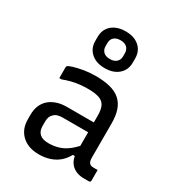

<svg xmlns="http://www.w3.org/2000/svg" viewBox="-202 -969 1004 1099"><g transform="rotate(30 300.0 -419.5)"><path d="M497 -351Q497 -323 497 -295Q497 -267 497 -238.5Q497 -210 497 -182Q497 -154 497 -126Q497 -113 499.5 -104Q502 -95 507 -90Q512 -85 519 -83Q526 -81 536 -81Q538 -81 540.5 -81Q543 -81 546 -81H561Q561 -63 561 -46Q561 -29 561 -11Q561 -5 558 -2.5Q555 0 550 0Q545 0 534.5 0Q524 0 515 0Q492 0 472 -7Q452 -14 437 -28Q422 -42 414 -62.5Q406 -83 406 -111Q406 -146 406 -183.5Q406 -221 406 -256Q406 -272 406 -288Q406 -304 406 -320Q406 -336 406 -352Q406 -392 394.5 -414.5Q383 -437 356 -446.5Q329 -456 283 -456Q254 -456 227 -453Q200 -450 174.5 -443.5Q149 -437 123 -427H108Q108 -445 108 -463Q108 -481 108 -499Q108 -502 109 -504Q110 -506 111 -507Q116 -513 141.5 -521Q167 -529 204.5 -535.5Q242 -542 283 -542Q339 -542 379.5 -531.5Q420 -521 446 -498Q472 -475 484.5 -439Q497 -403 497 -351ZM162 -142Q162 -108 181.5 -90.5Q201 -73 240 -73Q274 -73 304.5 -82Q335 -91 364 -112.5Q393 -134 424 -172V-85H395Q378 -54 353.5 -33Q329 -12 296 -1Q263 10 223 10Q176 10 142 -7.5Q108 -25 89 -56.5Q70 -88 70 -132V-164Q70 -197 81 -223.5Q92 -250 112.5 -268Q133 -286 162 -296Q191 -306 227 -306Q262 -306 294.5 -306Q327 -306 359 -306Q391 -306 424 -306Q433 -306 436.5 -295.5Q440 -285 441 -270Q442 -255 442 -241Q405 -241 373.5 -241Q342 -241 310 -241Q278 -241 240 -241Q219 -241 204.5 -236.5Q190 -232 180 -221Q171 -213 166.5 -200.5Q162 -188 162 -172ZM304 -849Q343 -849 370.5 -835.5Q398 -822 413 -798Q428 -774 428 -741V-714Q428 -666 394.5 -636Q361 -606 304 -606Q247 -606 213.5 -636Q180 -666 180 -714V-741Q180 -774 195 -798Q210 -822 238 -835.5Q266 -849 304 -849ZM304 -790Q277 -790 261.5 -776.5Q246 -763 246 -738V-717Q246 -705 250 -696Q254 -687 261 -680Q268 -673 279 -669.5Q290 -666 304 -666Q331 -666 346.5 -680Q362 -694 362 -717V-738Q362 -749 358.5 -758Q355 -767 349 -774Q341 -782 330 -786Q319 -790 304 -790Z"/></g></svg>

Font: RecMonoLinear Nerd Font Mono
Style: Regular
Weight: 400
Monospace: yes
Version: Version 1.085; ttfautohint (v1.8.4.7-5d5b);Nerd Fonts 3.2.1